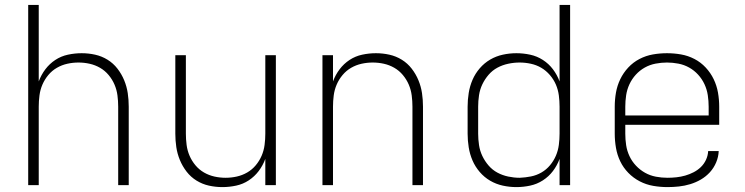

<svg xmlns="http://www.w3.org/2000/svg" viewBox="-20 -755 3040 783"><path d="M95 0V-735H138V-423Q148 -450 165 -472.5Q182 -495 205.5 -510.5Q229 -526 257 -532Q285 -538 313 -538Q341 -538 368 -532Q395 -526 418.5 -511.5Q442 -497 459 -475Q476 -453 486.5 -427.5Q497 -402 501 -375Q505 -348 505 -320V0H462V-320Q462 -343 459 -366Q456 -389 447 -410Q438 -431 423 -449Q408 -467 388 -478.5Q368 -490 345.5 -495Q323 -500 300 -500Q277 -500 254.5 -495Q232 -490 212 -478.5Q192 -467 177 -449Q162 -431 153 -410Q144 -389 141 -366Q138 -343 138 -320V0Z M887 8Q859 8 832 2Q805 -4 781.5 -18.5Q758 -33 741 -55Q724 -77 713.5 -102.5Q703 -128 699 -155Q695 -182 695 -210V-530H738V-210Q738 -187 741 -164Q744 -141 753 -120Q762 -99 777 -81Q792 -63 812 -51.5Q832 -40 854.5 -35Q877 -30 900 -30Q923 -30 945.5 -35Q968 -40 988 -51.5Q1008 -63 1023 -81Q1038 -99 1047 -120Q1056 -141 1059 -164Q1062 -187 1062 -210V-530H1105V0H1062V-107Q1052 -80 1035 -57.5Q1018 -35 994.5 -19.5Q971 -4 943 2Q915 8 887 8Z M1295 0V-530H1338V-423Q1348 -450 1365 -472.5Q1382 -495 1405.5 -510.5Q1429 -526 1457 -532Q1485 -538 1513 -538Q1541 -538 1568 -532Q1595 -526 1618.5 -511.5Q1642 -497 1659 -475Q1676 -453 1686.5 -427.5Q1697 -402 1701 -375Q1705 -348 1705 -320V0H1662V-320Q1662 -343 1659 -366Q1656 -389 1647 -410Q1638 -431 1623 -449Q1608 -467 1588 -478.5Q1568 -490 1545.5 -495Q1523 -500 1500 -500Q1477 -500 1454.5 -495Q1432 -490 1412 -478.5Q1392 -467 1377 -449Q1362 -431 1353 -410Q1344 -389 1341 -366Q1338 -343 1338 -320V0Z M2086 8Q2058 8 2030.5 2Q2003 -4 1979 -18Q1955 -32 1936.5 -53.5Q1918 -75 1907 -100.5Q1896 -126 1891.5 -154Q1887 -182 1887 -210V-320Q1887 -348 1891.5 -376Q1896 -404 1907 -429.5Q1918 -455 1936.5 -476.5Q1955 -498 1979 -512Q2003 -526 2030.5 -532Q2058 -538 2086 -538Q2114 -538 2142 -532Q2170 -526 2194 -510.5Q2218 -495 2235 -472.5Q2252 -450 2262 -423V-735H2305V0H2262V-107Q2252 -80 2235 -57.5Q2218 -35 2194 -19.5Q2170 -4 2142 2Q2114 8 2086 8ZM2099 -30Q2099 -30 2099.5 -30Q2100 -30 2100 -30Q2123 -31 2145.5 -35.5Q2168 -40 2188 -51.5Q2208 -63 2223 -81Q2238 -99 2247 -120Q2256 -141 2259 -164Q2262 -187 2262 -210V-320Q2262 -343 2259 -366Q2256 -389 2247 -410Q2238 -431 2222.5 -449Q2207 -467 2187.5 -478.5Q2168 -490 2145 -495Q2122 -500 2099 -500Q2076 -500 2052.5 -495Q2029 -490 2008.5 -479Q1988 -468 1972.5 -450Q1957 -432 1947 -411Q1937 -390 1933.5 -366.5Q1930 -343 1930 -320V-210Q1930 -187 1933.5 -163.5Q1937 -140 1947 -119Q1957 -98 1972.5 -80Q1988 -62 2008.5 -51Q2029 -40 2052.5 -35Q2076 -30 2099 -30Z M2702 8Q2673 8 2644 3Q2615 -2 2589 -15.5Q2563 -29 2542.5 -50Q2522 -71 2509.5 -97Q2497 -123 2492 -152Q2487 -181 2487 -210V-320Q2487 -349 2492 -377.5Q2497 -406 2509.5 -432Q2522 -458 2542 -479.5Q2562 -501 2588 -514.5Q2614 -528 2642.5 -533Q2671 -538 2700 -538Q2729 -538 2757.5 -533Q2786 -528 2812 -514.5Q2838 -501 2858 -479.5Q2878 -458 2890.5 -432Q2903 -406 2908 -377.5Q2913 -349 2913 -320V-246H2530V-210Q2530 -186 2533.5 -163Q2537 -140 2547 -118.5Q2557 -97 2573.5 -79.5Q2590 -62 2610.5 -50.5Q2631 -39 2654.5 -34.5Q2678 -30 2702 -30Q2720 -30 2738.5 -32Q2757 -34 2774.5 -39Q2792 -44 2808.5 -52.5Q2825 -61 2838 -73.5Q2851 -86 2859 -103Q2867 -120 2868 -139H2911Q2910 -115 2900.5 -92.5Q2891 -70 2875 -52.5Q2859 -35 2838.5 -23Q2818 -11 2795 -4Q2772 3 2748.5 5.5Q2725 8 2702 8ZM2530 -284H2870V-320Q2870 -343 2866.5 -366.5Q2863 -390 2853 -411.5Q2843 -433 2827 -450.5Q2811 -468 2790.5 -479.5Q2770 -491 2746.5 -495.5Q2723 -500 2700 -500Q2677 -500 2653.5 -495.5Q2630 -491 2609.5 -479.5Q2589 -468 2573 -450.5Q2557 -433 2547 -411.5Q2537 -390 2533.5 -366.5Q2530 -343 2530 -320Z"/></svg>

Font: Iosevka Curly XLtEx
Style: Regular
Weight: 200
Width: 7
Monospace: yes
Designer: Belleve Invis
Foundry: Belleve Invis
Version: Version 11.1.0; ttfautohint (v1.8.3)